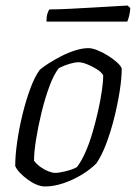

<svg xmlns="http://www.w3.org/2000/svg" viewBox="-20 -674 495 694"><path d="M143 0Q128 0 111.5 -7Q95 -14 79.5 -25.5Q64 -37 52 -49.5Q40 -62 35 -74Q35 -111 42 -160.5Q49 -210 61.5 -261Q74 -312 90 -355Q106 -398 124 -422Q137 -433 157.5 -446Q178 -459 202.5 -471.5Q227 -484 252.5 -492Q278 -500 300 -500Q313 -500 332 -492.5Q351 -485 370 -473Q389 -461 403 -448.5Q417 -436 420 -426Q420 -391 412.5 -343.5Q405 -296 392.5 -246.5Q380 -197 363.5 -153.5Q347 -110 328 -83Q306 -61 274.5 -42Q243 -23 208.5 -11.5Q174 0 143 0ZM180 -49Q188 -49 203.5 -52Q219 -55 234.5 -60Q250 -65 258 -70Q273 -89 287.5 -121Q302 -153 313.5 -192Q325 -231 334 -270.5Q343 -310 348 -344.5Q353 -379 353 -402Q347 -413 330.5 -423.5Q314 -434 295.5 -441.5Q277 -449 264 -449Q251 -449 232 -443.5Q213 -438 193 -428Q175 -406 159 -363Q143 -320 130.5 -269Q118 -218 110.5 -171Q103 -124 103 -93Q113 -80 127 -70Q141 -60 155.5 -54.5Q170 -49 180 -49ZM148 -596Q148 -614 151.5 -625Q155 -636 159 -640Q188 -640 228.5 -642Q269 -644 311.5 -646.5Q354 -649 388.5 -651Q423 -653 441 -654L451 -645Q450 -629 446.5 -615.5Q443 -602 440 -596Z"/></svg>

Font: Texturina Medium 12pt Thin
Style: Italic
Weight: 250
Italic angle: -11°
Version: Version 1.002